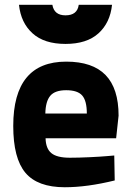

<svg xmlns="http://www.w3.org/2000/svg" viewBox="-20 -768 547 800"><path d="M271 -110.8Q307.6 -110.8 353.8 -113Q399.9 -115.2 427.7 -117.7L456.1 -120.1L458 -16.1Q342.8 12.2 250 12.2Q136.7 12.2 85.9 -48.1Q35.2 -108.4 35.2 -243.2Q35.2 -511.2 255.9 -511.2Q365.7 -511.2 419.9 -455.3Q474.1 -399.4 474.1 -286.1L463.9 -191.9H169.9Q170.9 -148.9 194.1 -129.9Q217.3 -110.8 271 -110.8ZM168.9 -294.9H341.8Q341.8 -348.1 322.5 -370.1Q303.2 -392.1 255.9 -392.1Q209 -392.1 189.5 -368.9Q169.9 -345.7 168.9 -294.9ZM59.1 -748H198.2Q205.6 -704.1 252.9 -704.1Q302.2 -704.1 308.1 -748H446.8Q439 -673.3 390.4 -629.2Q341.8 -585 252.9 -585Q164.1 -585 115.5 -629.2Q66.9 -673.3 59.1 -748Z"/></svg>

Font: TitilliumText25L
Style: 999 wt
Weight: 900
Designer: Accademia di Belle Arti di Urbino and others
Foundry: Accademia di Belle Arti di Urbino and others.
Version: Version 25.000